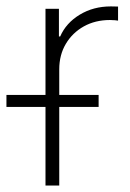

<svg xmlns="http://www.w3.org/2000/svg" viewBox="-58 -573 403 593"><path d="M82.5 0V-545.9H124V-460.4H127.9Q146 -502 188.2 -527.6Q230.5 -553.2 284.2 -553.2Q290 -553.2 295.7 -553Q301.3 -552.7 306.6 -552.7V-509.3Q303.7 -509.8 296.9 -510.5Q290 -511.2 281.7 -511.2Q236.3 -511.2 200.9 -491.5Q165.5 -471.7 145.3 -437.5Q125 -403.3 125 -358.9V0ZM-38.1 -242.7V-279.8H246.6V-242.7Z"/></svg>

Font: Inter Tight ExtraLight
Style: Regular
Weight: 250
Designer: Rasmus Andersson
Foundry: rsms
Version: Version 3.004